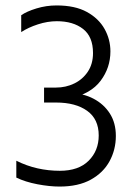

<svg xmlns="http://www.w3.org/2000/svg" viewBox="-20 -680 501 706"><path d="M186 -358V-303Q258 -303 300.5 -272.5Q343 -242 343 -182Q343 -126 306 -89Q269 -52 200 -52Q158 -52 118 -61Q78 -70 40 -89V-27Q73 -11 117.5 -2.5Q162 6 199 6Q268 6 314 -19.5Q360 -45 383 -87.5Q406 -130 406 -180Q406 -228 384 -262.5Q362 -297 324 -317Q286 -337 238 -338L237 -318Q314 -335 350 -383Q386 -431 386 -491Q386 -535 364.5 -573.5Q343 -612 299.5 -636Q256 -660 188 -660Q150 -660 114 -649Q78 -638 58 -624V-562Q84 -579 119.5 -590.5Q155 -602 189 -602Q249 -602 285.5 -573.5Q322 -545 322 -485Q322 -445 303 -416.5Q284 -388 253 -373Q222 -358 186 -358ZM225 -303V-358H142V-303Z"/></svg>

Font: Hind Variable Light
Style: Regular
Weight: 300
Designer: Manushi Parikh, Satya Rajpurohit
Foundry: Indian Type Foundry
Version: Version 3.000